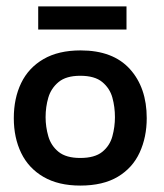

<svg xmlns="http://www.w3.org/2000/svg" viewBox="-20 -568 512 598"><path d="M230 10Q162 10 115.5 -17Q69 -44 46 -91.5Q23 -139 23 -200Q23 -262 46 -309.5Q69 -357 115.5 -384Q162 -411 231 -411Q332 -411 384.5 -353Q437 -295 437 -200Q437 -141 415 -93Q393 -45 347 -17.5Q301 10 230 10ZM230 -76Q275 -76 298.5 -95Q322 -114 330 -143.5Q338 -173 338 -203Q338 -235 330 -264Q322 -293 298.5 -312.5Q275 -332 230 -332Q186 -332 162.5 -312.5Q139 -293 130.5 -264Q122 -235 122 -203Q122 -173 130.5 -143.5Q139 -114 162.5 -95Q186 -76 230 -76ZM99 -476V-548H374V-476Z"/></svg>

Font: Darker Grotesque
Style: Bold
Weight: 700
Designer: Gabriel Lam
Foundry: TypeRant
Version: Version 1.000;gftools[0.9.28]